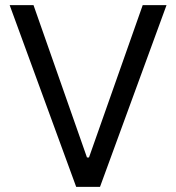

<svg xmlns="http://www.w3.org/2000/svg" viewBox="-20 -727 686 747"><path d="M318.4 -114.3H326.2L535.2 -707H627.9L369.1 0H276.4L17.6 -707H110.4Z"/></svg>

Font: Pretendard JP Variable
Style: Regular
Weight: 400
Designer: Base glyphs from Inter by Rasmus Andersson; Hangul glyphs from Noto Sans CJK(Source Han Sans) by Jang Soo-young and Kang
Foundry: Kil Hyung-jin
Version: Version 1.307;Glyphs 3.2 (3192)